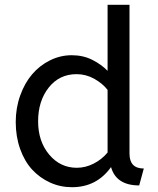

<svg xmlns="http://www.w3.org/2000/svg" viewBox="-20 -760 653 792"><path d="M276.9 12.2Q228.5 12.2 186.3 -7.1Q144 -26.4 112.5 -60.5Q81.1 -94.7 63 -145.8Q44.9 -196.8 44.9 -256.8Q44.9 -314.9 63.5 -366.5Q82 -418 113 -454.1Q144 -490.2 186.5 -511.2Q229 -532.2 275.9 -532.2Q322.8 -532.2 360.6 -513.2Q398.4 -494.1 423.8 -467.8V-740.2H514.2V-126Q514.2 -64.9 573.2 -64.9L554.2 4.9Q459.5 4.9 438 -70.8Q378.9 12.2 276.9 12.2ZM296.9 -67.9Q332.5 -67.9 366.2 -85Q399.9 -102.1 423.8 -130.9V-389.2Q402.8 -416 368.7 -435.1Q334.5 -454.1 295.9 -454.1Q224.6 -454.1 180.9 -398.7Q137.2 -343.3 137.2 -259.8Q137.2 -176.8 182.9 -122.3Q228.5 -67.9 296.9 -67.9Z"/></svg>

Font: ABeeZee
Style: Regular
Weight: 400
Designer: Anja Meiners
Foundry: Anja Meiners
Version: Version 1.002